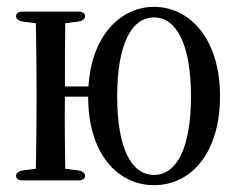

<svg xmlns="http://www.w3.org/2000/svg" viewBox="-20 -541 694 562"><path d="M27 -26C27 -18 34 -13 47 -13H209C222 -13 229 -18 229 -26C229 -34 222 -40 210 -42L171 -47C170 -100 169 -182 170 -258H238C238 -90 325 1 431 1C537 1 624 -90 624 -260C624 -430 533 -521 431 -521C335 -521 248 -439 239 -288H170C170 -345 170 -422 171 -473L210 -478C222 -480 229 -486 229 -494C229 -502 222 -507 209 -507H47C34 -507 27 -502 27 -494C27 -486 34 -480 46 -478L85 -473C86 -420 87 -341 87 -289V-231C87 -179 86 -100 85 -47L46 -42C34 -40 27 -34 27 -26ZM323 -259C323 -410 364 -490 431 -490C497 -490 539 -410 539 -259C539 -108 497 -29 431 -29C364 -29 323 -108 323 -259Z"/></svg>

Font: 寒蝉锦书宋 CompactLight
Style: Bold
Weight: 400
Width: 4
Designer: 寒蝉锦书宋{Warren} 思源宋体{Ryoko NISHIZUKA 西塚涼子 (kana & ideographs); Frank Grießhammer (Latin, Greek & Cyrillic); Wenlong ZHANG 
Foundry: Adobe & ChillType
Version: Version 2.000;Glyphs 3.1.1 (3135)